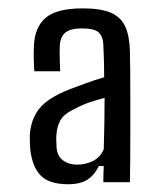

<svg xmlns="http://www.w3.org/2000/svg" viewBox="-20 -828 392 470"><path d="M146.5 -377Q101 -377 80 -398Q59 -419 54 -463Q53.5 -470 53.2 -478.8Q53 -487.5 53 -496.5Q55 -535 76 -561.8Q97 -588.5 150.5 -609.5Q166.5 -615.5 189 -623.8Q211.5 -632 235 -639Q235 -658 234.5 -677.8Q234 -697.5 233 -717.5Q232.5 -737.5 222.2 -748Q212 -758.5 180 -758.5Q155 -758.5 142 -749.8Q129 -741 126.5 -719Q126 -713 126 -700Q126 -687 126.5 -673.5Q127 -660 127.5 -653.5H64Q63.5 -659 63 -671.5Q62.5 -684 62.5 -696.5Q62.5 -709 63 -714.5Q64.5 -760.5 91.2 -784Q118 -807.5 183 -807.5Q227 -807.5 251.5 -796.8Q276 -786 286.5 -763.2Q297 -740.5 298 -703.5Q298.5 -683.5 298.8 -651.8Q299 -620 299 -582.5Q299 -545 299 -507Q299 -469 298.8 -436.2Q298.5 -403.5 298 -382H233Q233 -392.5 233.2 -402.2Q233.5 -412 234 -421.5H222Q212 -400.5 194.8 -388.8Q177.5 -377 146.5 -377ZM169 -425Q188.5 -425 206.8 -433.5Q225 -442 234 -463Q235 -497 235.5 -528Q236 -559 236 -588.5Q217.5 -583.5 200 -577.8Q182.5 -572 163 -561.5Q136 -549 127.5 -533Q119 -517 118 -496.5Q117.5 -493 117.8 -482.8Q118 -472.5 118.5 -467Q120 -446 134.2 -435.5Q148.5 -425 169 -425Z"/></svg>

Font: Big Shoulders Text Thin
Style: Regular
Weight: 400
Version: Version 2.002